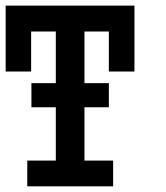

<svg xmlns="http://www.w3.org/2000/svg" viewBox="-20 -657 586 677"><path d="M363.8 -278.8H277.8V-90.8H378.9V0H76.2V-90.8H176.8V-278.8H90.8V-363.8H176.8V-545.9H89.8V-404.8H0V-637.2H454.1V-404.8H363.8V-545.9H277.8V-363.8H363.8Z"/></svg>

Font: Anonymous Pro
Style: Bold
Weight: 700
Monospace: yes
Designer: Mark Simonson
Version: Version 1.003